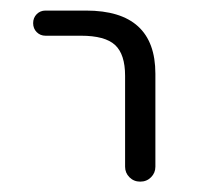

<svg xmlns="http://www.w3.org/2000/svg" viewBox="-20 -565 377 365"><path d="M66.4 -497.1Q56.6 -497.1 49.8 -503.9Q43 -510.7 43 -521Q43 -531.2 49.8 -538.1Q56.6 -544.9 66.4 -544.9H143.6Q275.4 -544.9 275.4 -424.8V-248Q275.4 -236.3 267.1 -228Q258.8 -219.7 246.6 -219.7Q234.4 -219.7 226.1 -228Q217.8 -236.3 217.8 -248V-420.9Q217.8 -461.9 198.7 -479.5Q179.7 -497.1 133.8 -497.1Z"/></svg>

Font: irohamaru Light
Style: Regular
Weight: 200
Designer: [Source Han Sans]
Ryoko NISHIZUKA  (kana & ideographs); Paul D. Hunt (Latin, Greek & Cyrillic); Wenlong ZHANG  (bopomofo
Version: Version 1.01